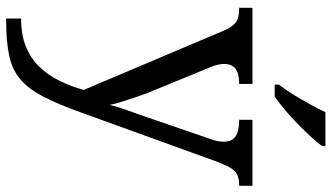

<svg xmlns="http://www.w3.org/2000/svg" viewBox="-240 -566 1046 605"><g transform="rotate(90 282.5 -263.0)"><path d="M38 193Q89 193 126 178Q163 163 189 136.5Q215 110 233 74Q251 38 263 -4L78 -441Q69 -462 60 -473.5Q51 -485 39 -489.5Q27 -494 7 -494H4V-536H244V-494H241Q211 -494 196 -482.5Q181 -471 181 -446Q181 -438 183 -429Q185 -420 189 -409L262 -231Q272 -208 281.5 -180.5Q291 -153 299 -128Q307 -103 310 -86Q317 -115 328.5 -146Q340 -177 350 -207L417 -402Q422 -414 424 -425.5Q426 -437 426 -445Q426 -471 409.5 -482.5Q393 -494 360 -494H357V-536H565V-494H562Q543 -494 530 -488Q517 -482 507.5 -465Q498 -448 486 -416L334 4Q308 77 284 123Q260 169 230.5 194.5Q201 220 157 230Q113 240 47 240H38ZM246 -619Q261 -638 277 -664Q293 -690 308 -717Q323 -744 333 -766H440V-756Q431 -743 413 -723Q395 -703 372.5 -681Q350 -659 327 -639.5Q304 -620 284 -606H246Z"/></g></svg>

Font: Noto Serif Gujarati
Style: Regular
Weight: 400
Designer: Universal Thirst, Indian Type Foundry and the Monotype Design Team
Foundry: Monotype Imaging Inc.
Version: Version 2.102